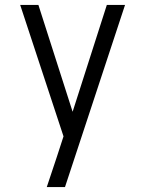

<svg xmlns="http://www.w3.org/2000/svg" viewBox="-20 -550 590 780"><path d="M170 210Q180 179 190.5 148.5Q201 118 211 87L238 4L62 -530H136L275 -96L414 -530H488L244 210Z"/></svg>

Font: Lode
Style: Regular
Weight: 400
Monospace: yes
Designer: Belleve Invis
Foundry: Belleve Invis
Version: Version 29.2.0; ttfautohint (v1.8.3)